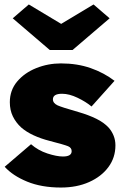

<svg xmlns="http://www.w3.org/2000/svg" viewBox="-20 -830 547 860"><path d="M253 10Q166 10 101.5 -16.5Q37 -43 1 -83L119 -184Q151 -156 192.5 -142.5Q234 -129 262 -129Q301 -129 301 -153Q301 -168 285 -175Q268 -182 202 -199Q163 -209 130.5 -224Q98 -239 75 -259Q51 -281 37.5 -309Q24 -337 24 -372Q24 -426 57 -465Q90 -504 142.5 -525Q195 -546 253 -546Q326 -546 386 -525Q446 -504 493 -468L390 -353Q365 -374 327.5 -392Q290 -410 258 -410Q217 -410 217 -385Q217 -368 238 -358Q247 -354 268.5 -347Q290 -340 332 -328Q377 -315 411.5 -298Q446 -281 467 -258Q481 -242 489 -222Q497 -202 497 -179Q497 -124 465.5 -81.5Q434 -39 379 -14.5Q324 10 253 10ZM203 -606 37 -748 109 -810 254 -723 399 -810 471 -748 305 -606Z"/></svg>

Font: Lexend Black
Style: Regular
Weight: 900
Designer: Bonnie Shaver-Troup, Thomas Jockin
Foundry: Lexend
Version: Version 1.007; ttfautohint (v1.8.3)